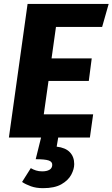

<svg xmlns="http://www.w3.org/2000/svg" viewBox="-20 -714 584 997"><path d="M123.2 -693.6H544.3L510.3 -574H270.6L247.7 -410.8H456.3L441.1 -293.8H231.9L207.3 -120.2H463.7L446.8 0H26.2ZM197.3 -16H285L274.3 47.5Q320.2 52.8 342.8 76.6Q365.4 100.4 365.4 138Q365.4 164.3 349.9 193.3Q334.4 222.4 299.1 242.7Q263.7 263.1 203.1 263.1Q167.6 263.1 140.2 253.2Q112.8 243.2 94.6 230.9L139.9 159.1Q152.8 166.8 167.2 171.3Q181.5 175.8 199.2 175.8Q221.9 175.8 236.1 168Q250.3 160.3 251.3 143.2Q252.3 125.8 232.6 119.2Q212.8 112.7 165.4 112.7Z"/></svg>

Font: Fira Sans Variable
Style: Italic
Weight: 397
Italic angle: -8°
Designer: Carrois Corporate & Edenspiekermann AG
Foundry: Carrois Corporate GbR & Edenspiekermann AG
Version: Version 4.202